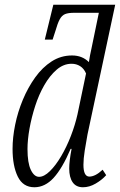

<svg xmlns="http://www.w3.org/2000/svg" viewBox="-20 -780 506 810"><path d="M125 10Q77 10 55 -35Q33 -80 33 -152Q33 -200 44 -254Q55 -308 76.5 -359.5Q98 -411 128.5 -453.5Q159 -496 198 -521Q237 -546 284 -546Q327 -546 355 -518Q357 -532 360 -547.5Q363 -563 366 -576L397 -726H292Q268 -726 254.5 -720.5Q241 -715 232 -698.5Q223 -682 214 -650L202 -613H169L205 -760H466L349 -212Q343 -180 337.5 -145Q332 -110 332 -85Q332 -35 357 -35Q369 -35 383 -42Q397 -49 413 -64L428 -41Q410 -21 383.5 -5.5Q357 10 330 10Q301 10 286.5 -11Q272 -32 272 -69Q272 -84 274.5 -105.5Q277 -127 282 -152H278Q243 -70 206.5 -30Q170 10 125 10ZM145 -34Q166 -34 190.5 -58Q215 -82 238 -121Q261 -160 279 -206.5Q297 -253 307 -298L343 -470Q334 -491 318 -501Q302 -511 282 -511Q248 -511 219 -486Q190 -461 167 -421Q144 -381 128.5 -333Q113 -285 104.5 -237.5Q96 -190 96 -151Q96 -93 110 -63.5Q124 -34 145 -34Z"/></svg>

Font: Noto Serif ExtraCondensed Light
Style: Italic
Weight: 300
Width: 2
Italic angle: -12°
Designer: Monotype Design Team
Foundry: Monotype Imaging Inc.
Version: Version 2.014; ttfautohint (v1.8.4.7-5d5b)